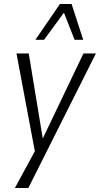

<svg xmlns="http://www.w3.org/2000/svg" viewBox="-20 -755 497 955"><path d="M54 180 160 -15 158 22 62 -489H123L195 -52H186L395 -489H457L121 180ZM156 -557 278 -735H336L394 -557H351L298 -692L199 -557Z"/></svg>

Font: Nunito Sans 10pt Condensed Light
Style: Italic
Weight: 300
Width: 3
Italic angle: -9°
Designer: Vernon Adams
Foundry: Vernon Adams
Version: Version 3.101;gftools[0.9.27]